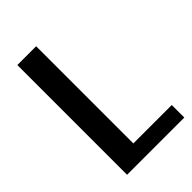

<svg xmlns="http://www.w3.org/2000/svg" viewBox="-211 -783 866 866"><g transform="rotate(-45 222.5 -350.0)"><path d="M70 0V-700H190V-80H435V0Z"/></g></svg>

Font: Cuprum
Style: Bold
Weight: 700
Designer: Jovanny Lemonad
Foundry: Jovanny Lemonad
Version: Version 2.000